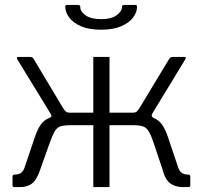

<svg xmlns="http://www.w3.org/2000/svg" viewBox="-20 -762 826 782"><path d="M39 0Q35 0 33 -1.5Q31 -3 31 -7V-43Q31 -51 40 -51Q57 -51 67 -59Q77 -67 83 -88L121 -201Q132 -234 145 -253Q158 -272 179 -281Q200 -290 235 -290L249 -303H360V-530H426V-303H537L551 -290Q586 -290 607 -281Q628 -272 641 -253Q654 -234 665 -201L703 -88Q709 -67 719 -59Q729 -51 746 -51Q755 -51 755 -43V-7Q755 -3 753 -1.5Q751 0 747 0H724Q694 0 673 -15.5Q652 -31 642 -72L607 -176Q596 -210 586 -226.5Q576 -243 561.5 -247.5Q547 -252 522 -252H426V0H360V-252H265Q241 -252 226.5 -247.5Q212 -243 202.5 -226.5Q193 -210 181 -176L144 -72Q131 -32 112 -16Q93 0 62 0ZM265 -278 181 -282Q189 -285 189.5 -289Q190 -293 186 -299L50 -521Q46 -530 54 -530H102Q108 -530 111.5 -528Q115 -526 117 -522L235 -325Q242 -313 248 -308Q254 -303 265 -303ZM519 -278V-303Q532 -303 537.5 -308Q543 -313 550 -325L669 -522Q672 -526 675 -528Q678 -530 684 -530H732Q740 -530 735 -521L600 -299Q594 -288 605 -282ZM392 -641Q342 -641 310 -655Q278 -669 262 -690.5Q246 -712 246 -733Q245 -738 247 -740Q249 -742 252 -742H293Q300 -742 303.5 -740.5Q307 -739 307 -734Q306 -716 328 -700Q350 -684 392 -684ZM392 -641V-684Q433 -684 455 -700Q477 -716 477 -734Q477 -739 480 -740.5Q483 -742 490 -742H532Q535 -742 536.5 -740Q538 -738 538 -733Q538 -712 522 -690.5Q506 -669 473.5 -655Q441 -641 392 -641Z"/></svg>

Font: Libre Franklin Light
Style: Regular
Weight: 300
Designer: Pablo Impallari, Rodrigo Fuenzalida, Nhung Nguyen
Foundry: Impallari Type
Version: Version 3.000